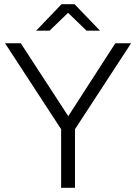

<svg xmlns="http://www.w3.org/2000/svg" viewBox="-20 -894 648 914"><path d="M337 -279V0H271V-279L4 -688H79L305 -341L529 -688H604ZM273 -874 152 -748H216L304 -833L392 -748H456L335 -874Z"/></svg>

Font: Roundo
Style: Regular
Weight: 400
Designer: Namrata Goyal (Gurmukhi), Shiva Nallaperumal (Latin)
Foundry: Indian Type Foundry
Version: Version 1.000;PS 1.0;hotconv 1.0.88;makeotf.lib2.5.647800